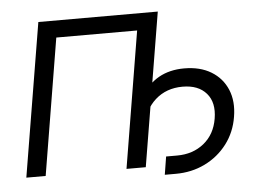

<svg xmlns="http://www.w3.org/2000/svg" viewBox="-53 -796 1207 907"><g transform="rotate(-5 550.5 -342.5)"><path d="M726.6 -727.5 606 0H514.6L621.6 -647H238.3L131.3 0H39.6L160.2 -727.5ZM692.4 43.5 706.1 -42H758.3Q833.5 -42 885.7 -84.2Q938 -126.5 950.2 -200.2Q962.9 -275.9 924.8 -319.8Q886.7 -363.8 812 -363.8Q734.9 -363.8 682.6 -317.1Q630.4 -270.5 617.2 -189.9H574.2Q588.4 -275.9 621.6 -333.5Q654.8 -391.1 706.3 -420.2Q757.8 -449.2 827.1 -449.2Q902.3 -449.2 954.8 -417.5Q1007.3 -385.7 1030.8 -329.6Q1054.2 -273.4 1042 -200.7Q1030.3 -128.4 988.3 -73.2Q946.3 -18.1 883.3 12.7Q820.3 43.5 744.6 43.5Z"/></g></svg>

Font: Inter 18pt
Style: Italic
Weight: 400
Italic angle: -9.3988°
Designer: Rasmus Andersson
Foundry: rsms
Version: Version 4.001;git-66647c0bb